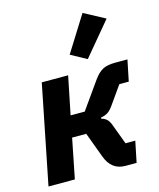

<svg xmlns="http://www.w3.org/2000/svg" viewBox="-120 -900 814 985"><g transform="rotate(-15 287.0 -407.5)"><path d="M14 0 119 -525H259L218 -323H293L395 -467Q418 -499 442 -512Q466 -525 509 -525H574L551 -413H501L431 -314Q416 -293 401 -284Q386 -275 366 -272L365 -266Q382 -262 394 -251Q406 -240 414 -217L453 -112H505L482 0H423Q385 0 359.5 -20Q334 -40 320 -79L271 -211H196L154 0ZM525 -755 378 -579 294 -625 413 -815Z"/></g></svg>

Font: IBM Plex Sans
Style: Bold Italic
Weight: 700
Italic angle: -11.31°
Designer: Mike Abbink, Paul van der Laan, Pieter van Rosmalen
Foundry: Bold Monday
Version: Version 3.201